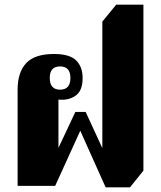

<svg xmlns="http://www.w3.org/2000/svg" viewBox="-20 -792 686 818"><path d="M430 6 322 -235 215 0H55V-409Q55 -484 91.5 -523Q128 -562 210 -562Q277 -562 304.5 -534.5Q332 -507 332 -460Q332 -409 306.5 -388Q281 -367 244 -367Q241 -367 237 -367Q233 -367 229 -368V-162L301 -315H345L416 -161V-700L475 -772H591V-65L534 6ZM236 -410Q280 -410 280 -460Q280 -509 236 -509Q192 -509 192 -460Q192 -410 236 -410Z"/></svg>

Font: Noto Serif Thai SemiCondensed Black
Style: Regular
Weight: 900
Width: 4
Designer: Monotype Design Team
Foundry: Monotype Imaging Inc.
Version: Version 2.002; ttfautohint (v1.8.4.7-5d5b)